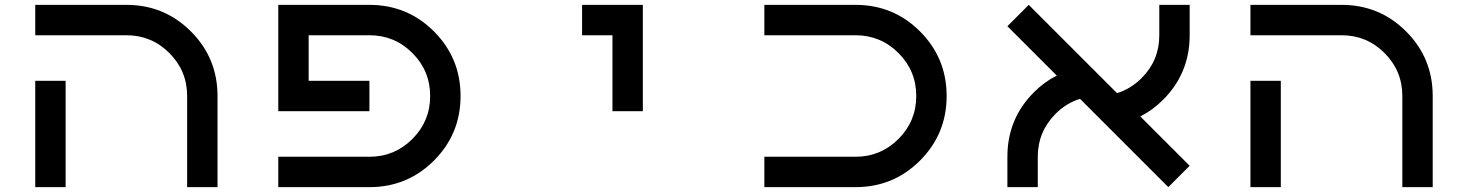

<svg xmlns="http://www.w3.org/2000/svg" viewBox="-20 -770 6040 790"><path d="M250 0H125V-437.5H250ZM500 -625H125V-750H500Q656.2 -750 765.6 -640.6Q875 -531.2 875 -375V0H750V-375Q750 -478.5 676.8 -551.8Q603.5 -625 500 -625Z M1500 0H1125V-125H1500Q1603.5 -125 1676.8 -198.2Q1750 -271.5 1750 -375Q1750 -478.5 1676.8 -551.8Q1603.5 -625 1500 -625H1250V-437.5H1500V-312.5H1125V-750H1500Q1656.2 -750 1765.6 -640.6Q1875 -531.2 1875 -375Q1875 -218.8 1765.6 -109.4Q1656.2 0 1500 0Z M2625 -312.5H2500V-625H2375V-750H2625Z M3500 -750Q3656.2 -750 3765.6 -640.6Q3875 -531.2 3875 -375Q3875 -218.8 3765.6 -109.4Q3656.2 0 3500 0H3125V-125H3500Q3603.5 -125 3676.8 -198.2Q3750 -271.5 3750 -375Q3750 -478.5 3676.8 -551.8Q3603.5 -625 3500 -625H3125V-750Z M4671.9 -291 4875 -87.9 4787.1 0 4423.8 -363.3Q4367.2 -345.7 4324.2 -302.7Q4250 -228.5 4250 -125V0H4125V-125Q4125 -281.2 4234.4 -390.6Q4277.3 -433.6 4328.1 -459L4125 -662.1L4212.9 -750L4576.2 -386.7Q4632.8 -404.3 4677.7 -449.2Q4750 -521.5 4750 -625V-750H4875V-625Q4875 -468.8 4765.6 -359.4Q4722.7 -316.4 4671.9 -291Z M5250 0H5125V-437.5H5250ZM5500 -625H5125V-750H5500Q5656.2 -750 5765.6 -640.6Q5875 -531.2 5875 -375V0H5750V-375Q5750 -478.5 5676.8 -551.8Q5603.5 -625 5500 -625Z"/></svg>

Font: Xanmono
Style: Regular
Weight: 400
Designer: GGBotNet
Foundry: GGBotNet
Version: 1.00